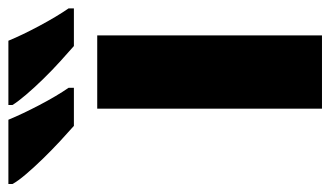

<svg xmlns="http://www.w3.org/2000/svg" viewBox="-310 -618 806 469"><g transform="rotate(-90 93.5 -383.0)"><path d="M242 0H63V-549H242ZM229 -766Q243 -732 265.5 -690Q288 -648 308 -619V-606H216Q200 -620 178.5 -639.5Q157 -659 135.5 -681Q114 -703 97 -723Q80 -743 72 -756V-766ZM36 -766Q50 -732 72 -690Q94 -648 114 -619V-606H21Q5 -620 -16 -639.5Q-37 -659 -58.5 -681Q-80 -703 -97 -723Q-114 -743 -121 -756V-766Z"/></g></svg>

Font: Noto Sans Disp ExtBd
Style: Regular
Weight: 800
Designer: Monotype Design Team
Foundry: Monotype Imaging Inc.
Version: Version 2.000;GOOG;noto-source:20170915:90ef993387c0; ttfaut